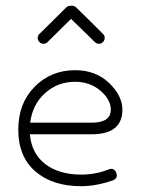

<svg xmlns="http://www.w3.org/2000/svg" viewBox="-20 -636 503 662"><path d="M260 6Q161 6 102 -45Q43 -96 43 -189Q43 -280 99.5 -337Q156 -394 239 -394Q310 -394 356 -350Q402 -306 402 -258Q402 -173 296 -173H83Q89 -106 136.5 -70Q184 -34 260 -34Q310 -34 355 -52Q373 -59 381 -40Q388 -22 369 -14Q311 6 260 6ZM239 -354Q179 -354 135.5 -315Q92 -276 84 -213H296Q362 -213 362 -258Q362 -293 326 -323.5Q290 -354 239 -354ZM116 -491Q110 -496 110 -505Q110 -514 116 -519L208 -610Q214 -616 224 -616Q234 -618 242 -611Q260 -594 292 -562Q324 -530 335 -519Q341 -514 341 -505.5Q341 -497 335 -491Q330 -485 321.5 -485Q313 -485 307 -491L225 -571L144 -491Q139 -485 130 -485Q121 -485 116 -491Z"/></svg>

Font: Hoogli Light
Style: Regular
Weight: 300
Designer: Anand Singh Naorem
Foundry: Brand New Type
Version: Version 1.00 b007